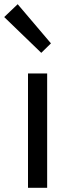

<svg xmlns="http://www.w3.org/2000/svg" viewBox="-41 -892 336 912"><path d="M92 0H183V-543H92ZM155 -641 201 -686 43 -872 -21 -811Z"/></svg>

Font: Source Han Sans TC
Style: Regular
Weight: 400
Designer: Ryoko NISHIZUKA 西塚涼子 (kana, bopomofo & ideographs); Paul D. Hunt (Latin, Greek & Cyrillic); Sandoll Communications 산돌커뮤니
Foundry: Adobe
Version: Version 2.002;hotconv 1.0.116;makeotfexe 2.5.65601